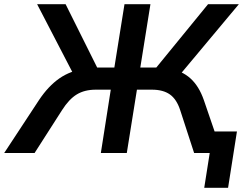

<svg xmlns="http://www.w3.org/2000/svg" viewBox="-59 -725 1152 910"><path d="M909 165 935 0H881L897 -102H1064L1022 165ZM-39 0 126 -251Q170 -317 222.5 -353.5Q275 -390 346 -400L294 -364L117 -705H252L410 -388L391 -405H483L531 -705H654L606 -405H699L668 -388L927 -705H1073L788 -364L742 -400Q803 -390 843.5 -353.5Q884 -317 907 -251L993 0H861L795 -203Q778 -255 746 -277.5Q714 -300 661 -300H590L542 0H419L466 -300H395Q342 -300 305 -277.5Q268 -255 235 -203L105 0Z"/></svg>

Font: Mulish ExtraLight
Style: Italic
Weight: 200
Italic angle: -9°
Designer: Vernon Adams
Foundry: Vernon Adams
Version: Version 3.603